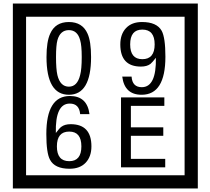

<svg xmlns="http://www.w3.org/2000/svg" viewBox="-20 -980 1195 1090"><path d="M1103 90H53V-960H1103ZM1028 15V-885H128V15ZM497 -656Q497 -442 371 -442Q244 -442 244 -656Q244 -744 265 -789Q294 -855 371 -855Q448 -855 477 -789Q497 -745 497 -656ZM444 -656Q444 -723 435 -752Q420 -809 371 -809Q322 -809 306 -752Q298 -723 298 -656Q298 -587 306 -553Q322 -488 371 -488Q419 -488 435 -554Q444 -587 444 -656ZM919 -658Q919 -442 784 -442Q687 -442 674 -545H727Q731 -485 785 -485Q868 -485 865 -652Q844 -625 834 -617Q814 -602 780 -602Q663 -602 663 -728Q663 -786 695.5 -820.5Q728 -855 786 -855Q870 -855 898 -805Q919 -766 919 -658ZM858 -728Q858 -812 788 -812Q719 -812 719 -728Q719 -644 788 -644Q858 -644 858 -728ZM499 -149Q499 -91 466.5 -56.5Q434 -22 375 -22Q291 -22 264 -73Q243 -111 243 -219Q243 -435 377 -435Q475 -435 488 -332H435Q430 -392 376 -392Q293 -392 297 -225Q318 -253 328 -260Q348 -275 381 -275Q499 -275 499 -149ZM442 -149Q442 -233 373 -233Q303 -233 303 -149Q303 -65 373 -65Q442 -65 442 -149ZM918 -30H667V-427H913V-379H723V-257H907V-209H723V-78H918Z"/></svg>

Font: Unicode BMP Fallback SIL
Style: Regular
Weight: 400
Foundry: NRSI, SIL International
Version: Version 5.1 Based on Unicode 5.1